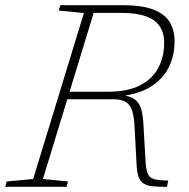

<svg xmlns="http://www.w3.org/2000/svg" viewBox="-47 -718 728 738"><path d="M371 -365.5Q443 -365.5 490.2 -389.5Q537.5 -413.5 560.8 -456Q584 -498.5 584 -554.5Q584 -610 545.5 -639.2Q507 -668.5 416 -668.5H282L277 -698H425Q499 -698 542.5 -681.2Q586 -664.5 605 -633.5Q624 -602.5 624 -559.5Q624 -504 601.5 -459.2Q579 -414.5 534 -385.8Q489 -357 420.5 -349V-353Q453 -349 470.2 -336.5Q487.5 -324 494.8 -301.5Q502 -279 504 -245.5L513 -89.5Q515.5 -61 522.5 -47.2Q529.5 -33.5 547.2 -29Q565 -24.5 599.5 -24L595 0Q561 0.5 539.2 -2Q517.5 -4.5 504.8 -12.8Q492 -21 486.2 -36.5Q480.5 -52 478.5 -76.5L469.5 -243.5Q466.5 -280.5 457.8 -300.5Q449 -320.5 432 -328.5Q415 -336.5 387.5 -336.5H199L195 -365.5ZM118 -30 214.5 -20.5 208.5 0H-27L-21 -20.5L80.5 -30L275.5 -668L178.5 -677.5L185 -698H322Z"/></svg>

Font: Newsreader 9pt ExtraLight
Style: Italic
Weight: 250
Italic angle: -17°
Designer: Hugues Gentile
Foundry: Production Type
Version: Version 1.003